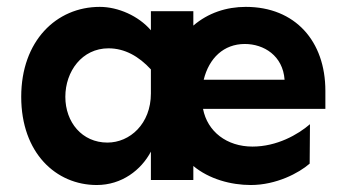

<svg xmlns="http://www.w3.org/2000/svg" viewBox="-20 -526 1004 561"><path d="M296.9 -384.8C344.7 -384.8 385.7 -361.3 420.9 -323.2V-252.9C420.9 -164.1 359.4 -109.4 293.9 -109.4C219.7 -109.4 170.9 -168.9 170.9 -243.2C170.9 -317.4 219.7 -384.8 296.9 -384.8ZM695.3 -397.5C751 -397.5 806.6 -363.3 811.5 -293H575.2C590.8 -356.4 633.8 -397.5 695.3 -397.5ZM698.2 -505.9C641.6 -505.9 587.9 -488.3 544.9 -451.2V-493.2H420.9V-437.5C384.8 -479.5 325.2 -505.9 271.5 -505.9C144.5 -505.9 42 -406.2 42 -243.2C42 -79.1 143.6 14.6 262.7 14.6C335.9 14.6 392.6 -29.3 420.9 -83V0H544.9V-41C590.8 -2.9 654.3 14.6 712.9 14.6C787.1 14.6 853.5 -20.5 884.8 -47.9L885.7 -163.1C850.6 -132.8 789.1 -97.7 717.8 -97.7C642.6 -97.7 585.9 -141.6 573.2 -208H930.7V-260.7C930.7 -405.3 842.8 -505.9 698.2 -505.9Z"/></svg>

Font: Sen-gleads
Style: Bold
Weight: 700
Designer: Kosal Sen, Philatype
Foundry: Philatype
Version: Version 1.004; ttfautohint (v1.8.3)